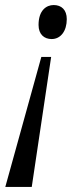

<svg xmlns="http://www.w3.org/2000/svg" viewBox="-20 -563 320 762"><path d="M185 -408C221 -408 245 -440 245 -487C245 -524 224 -543 193 -543C164 -543 133 -522 133 -464C133 -427 155 -408 185 -408ZM1 179H106L183 -337H144Z"/></svg>

Font: Noto Serif ExtraCondensed
Style: Italic
Weight: 400
Width: 2
Italic angle: -12°
Designer: Monotype Design Team
Foundry: Monotype Imaging Inc.
Version: Version 2.014